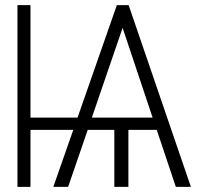

<svg xmlns="http://www.w3.org/2000/svg" viewBox="-20 -727 832 747"><path d="M98.6 -269.5H281.7L434.6 -707H480.5L722.7 0H664.1L589.8 -221.7H479.5V0H424.8V-221.7H321.3L245.1 0H187.5L265.1 -221.7H98.6V0H47.9V-707H98.6ZM573.7 -269.5 457 -618.7 337.4 -269.5Z"/></svg>

Font: Pretendard GOV ExtraLight
Style: Regular
Weight: 200
Designer: Base glyphs from Inter by Rasmus Andersson; Hangeul glyphs from Noto Sans CJK(Source Han Sans) by Jang Soo-young and Kan
Foundry: Kil Hyung-jin
Version: Version 1.309